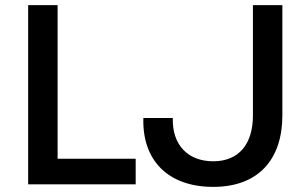

<svg xmlns="http://www.w3.org/2000/svg" viewBox="-20 -720 1204 750"><path d="M90 -700V0H510V-100H205V-700ZM1083 -269V-700H968V-269C968 -156 912 -90 813 -90C715 -90 652 -153 655 -259H540C535 -94 636 10 813 10C991 10 1083 -99 1083 -269Z"/></svg>

Font: Goli Medium
Style: Regular
Weight: 500
Designer: jaikishan Patel
Foundry: MagicType
Version: Version 1.000;Glyphs 3.2 (3242)